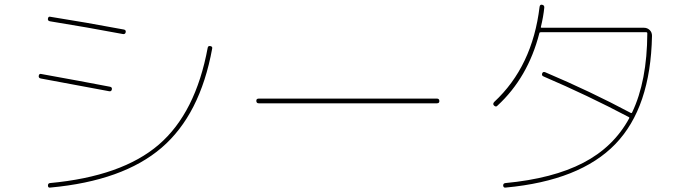

<svg xmlns="http://www.w3.org/2000/svg" viewBox="-20 -801 3040 839"><path d="M189.5 9.8Q189.5 0 198.2 -1Q512.7 -30.3 673.8 -168.9Q835 -307.6 887.7 -592.8Q889.6 -601.6 899.4 -599.6Q909.2 -597.7 907.2 -588.9Q854.5 -299.8 686 -155.3Q517.6 -10.7 200.2 18.6Q189.5 20.5 189.5 9.8ZM158.2 -458Q147.5 -460 149.4 -470.2Q151.4 -480.5 161.1 -477.5Q339.8 -445.3 460.9 -421.9Q470.7 -419.9 468.8 -410.2Q466.8 -400.4 457 -402.3Q324.2 -427.7 158.2 -458ZM198.2 -708Q187.5 -710 189.5 -720.2Q191.4 -730.5 201.2 -727.5Q355.5 -703.1 521.5 -671.9Q531.2 -669.9 529.3 -660.2Q527.3 -650.4 516.6 -652.3Q361.3 -681.6 198.2 -708Z M1110.4 -349.6Q1100.6 -349.6 1100.1 -359.9Q1099.6 -370.1 1110.4 -370.1H1889.6Q1899.4 -370.1 1899.9 -359.9Q1900.4 -349.6 1889.6 -349.6Z M2153.3 -338.9Q2147.5 -332 2138.7 -339.8Q2131.8 -346.7 2139.6 -355.5Q2306.6 -510.7 2337.9 -771.5Q2339.8 -782.2 2348.6 -780.3Q2359.4 -778.3 2358.4 -767.6Q2354.5 -728.5 2343.8 -684.6Q2341.8 -679.7 2347.7 -679.7H2793.9Q2808.6 -679.7 2818.8 -669.9Q2829.1 -660.2 2829.1 -644.5Q2823.2 -331.1 2668.9 -171.4Q2514.6 -11.7 2190.4 18.6Q2179.7 20.5 2178.7 9.8Q2178.7 0 2188.5 -1Q2395.5 -20.5 2528.3 -89.4Q2661.1 -158.2 2729.5 -284.2Q2731.4 -288.1 2726.6 -290Q2548.8 -383.8 2355.5 -466.8Q2345.7 -470.7 2349.1 -480Q2352.5 -489.3 2362.3 -485.4Q2560.5 -401.4 2736.3 -307.6Q2740.2 -305.7 2742.2 -309.6Q2807.6 -446.3 2808.6 -655.3Q2808.6 -660.2 2803.7 -660.2H2342.8Q2337.9 -660.2 2336.9 -656.2Q2287.1 -461.9 2153.3 -338.9Z"/></svg>

Font: Rounded Mgen+ 1m thin
Style: Regular
Weight: 100
Designer: [Source Han Sans]
Ryoko NISHIZUKA  (kana & ideographs); Paul D. Hunt (Latin, Greek & Cyrillic); Wenlong ZHANG  (bopomofo
Version: Version 1.059.20150602